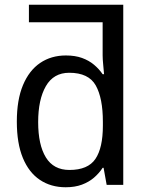

<svg xmlns="http://www.w3.org/2000/svg" viewBox="-20 -780 619 810"><path d="M257 10Q195 10 148.5 -21Q102 -52 76.5 -113.5Q51 -175 51 -267Q51 -359 77 -421Q103 -483 149.5 -514.5Q196 -546 258 -546Q297 -546 326 -535.5Q355 -525 376.5 -507Q398 -489 413 -467H419Q418 -480 415.5 -505.5Q413 -531 413 -546V-686H102V-760H500V0H430L417 -72H413Q398 -49 376.5 -30.5Q355 -12 325.5 -1Q296 10 257 10ZM273 -63Q351 -63 382.5 -109.5Q414 -156 414 -250V-266Q414 -366 384 -419.5Q354 -473 272 -473Q206 -473 173.5 -416.5Q141 -360 141 -265Q141 -169 173.5 -116Q206 -63 273 -63Z"/></svg>

Font: Noto Sans Display
Style: Regular
Weight: 400
Designer: Monotype Design Team
Foundry: Monotype Imaging Inc.
Version: Version 2.003